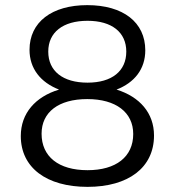

<svg xmlns="http://www.w3.org/2000/svg" viewBox="-20 -724 678 748"><path d="M320 -704C182 -704 95 -638 95 -530C95 -457 138 -403 210 -375C118 -347 61 -283 61 -194C61 -71 161 4 321 4C480 4 580 -71 580 -196C580 -284 524 -347 434 -375C504 -402 546 -455 546 -528C546 -637 460 -704 320 -704ZM321 -643C416 -643 472 -598 472 -523C472 -447 416 -402 321 -402C225 -402 168 -447 168 -523C168 -598 225 -643 321 -643ZM320 -338C432 -338 499 -286 499 -202C499 -113 432 -61 321 -61C208 -61 142 -114 142 -203C142 -287 208 -338 320 -338Z"/></svg>

Font: Juman Normal
Style: Regular
Weight: 300
Designer: Bandar Raffah (Arabic) Julieta Ulanovsky (Latin)
Foundry: Caramella
Version: Version 5.022;PS 005.022;hotconv 1.0.88;makeotf.lib2.5.64775